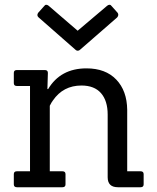

<svg xmlns="http://www.w3.org/2000/svg" viewBox="-20 -786 661 806"><path d="M317 -578Q312 -573 306.5 -573Q301 -573 297 -577L142 -713Q133 -721 140 -732L165 -760Q169 -766 174 -766Q179 -766 184 -762L306 -657L430 -762Q435 -766 440 -766Q445 -766 449 -760L474 -732Q480 -723 472 -713ZM570 0H475Q432 0 432 -42V-305Q432 -363 404 -395Q376 -427 322 -427Q245 -427 202 -364Q197 -358 189 -342V-67H242Q255 -67 255 -55V-12Q255 0 242 0H51Q38 0 38 -12V-55Q38 -67 51 -67H106V-425H51Q38 -425 38 -437V-480Q38 -492 51 -492H168Q181 -492 181 -480L179 -412H182Q234 -499 343 -499Q423 -499 468 -452Q513 -405 514 -325V-67H570Q583 -67 583 -55V-12Q583 0 570 0Z"/></svg>

Font: Sanchez
Style: Regular
Weight: 400
Designer: Daniel Hernández
Foundry: LatinoType
Version: Version 1.001